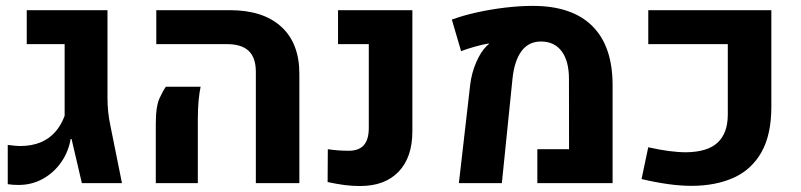

<svg xmlns="http://www.w3.org/2000/svg" viewBox="-20 -619 2708 649"><path d="M42.4 6.2Q33.8 6.2 24.3 5.6Q14.8 4.9 6.2 3.6V-129.1Q18 -127.5 29.2 -126.5Q40.5 -125.4 50.7 -125.4Q89 -126 117.8 -138.1Q146.7 -150.3 166.8 -173.1Q186.9 -196 198.5 -227.7V-469.9H70.4V-584.6H343.3V-288Q343.3 -240.2 353.1 -194.5L392.3 0H256.7L221.9 -149.1H218.8Q211.4 -105.7 186.7 -70.4Q162 -35.2 124.9 -14.5Q87.7 6.2 42.4 6.2Z M844.8 0V-376.4Q844.8 -423.8 820.7 -446.9Q796.5 -469.9 746.7 -469.9H508.3V-584.6H756.9Q869.4 -584.6 930.7 -528.7Q991.9 -472.8 991.9 -369.8V0ZM506.6 0V-200.4Q506.6 -259.8 519.5 -287.5Q532.3 -315.1 540.8 -325.8H658.1Q654 -306.4 651.4 -279.6Q648.7 -252.8 648.7 -215.6V0Z M1197.4 9.8Q1168.8 9.8 1143.8 6.4Q1118.8 3 1087.4 -3.6L1088.1 -114.6Q1122.8 -109.4 1158.8 -109.4Q1193.1 -109.4 1209.8 -128.3Q1226.6 -147.2 1226.6 -186.7V-469.9H1122.6V-584.6H1373.9V-175Q1373.9 -87.2 1327.4 -38.7Q1281 9.8 1197.4 9.8Z M1531.1 0 1569.4 -332.9Q1574.2 -372.6 1589.6 -408.3Q1605 -444 1625.7 -464.3Q1627.2 -465.6 1629.2 -467.3Q1631.2 -469 1632.5 -469.9L1632.1 -472Q1612.7 -469.1 1585.2 -461.3Q1557.6 -453.5 1538.6 -446.1L1507.3 -552.8Q1544.9 -566.6 1591.5 -577Q1638 -587.3 1687.2 -593.2Q1736.4 -599.1 1781.2 -599.1Q1913 -599.1 1981.6 -531.5Q2050.2 -463.9 2050.7 -332.8V0H1796.3V-114.6H1903.5L1903.2 -352.1Q1903.2 -412.6 1878.6 -445.7Q1853.9 -478.7 1808.7 -478.7Q1766.6 -478.7 1742.5 -445.8Q1718.4 -413 1712.2 -351.7L1676.4 0Z M2318.6 9.2Q2279.9 9.2 2237.4 3.2Q2194.8 -2.8 2148.6 -13.8L2171.2 -121.2Q2246.8 -104.2 2299.3 -104.3Q2372.4 -105.2 2406.2 -137.4Q2440.1 -169.6 2440.1 -231.7V-469.9H2171.3V-584.6H2587.3V-257.7Q2587.3 -163.7 2554 -104.7Q2520.6 -45.8 2460.4 -18.5Q2400.1 8.9 2318.6 9.2Z"/></svg>

Font: Heebo
Style: Regular
Weight: 400
Designer: Oded Ezer
Foundry: Ezer Type House
Version: Version 3.100